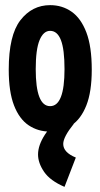

<svg xmlns="http://www.w3.org/2000/svg" viewBox="-20 -502 390 747"><path d="M175 10Q128 10 91.5 -14.5Q55 -39 34.5 -92Q14 -145 14 -231Q14 -365 59.5 -423.5Q105 -482 175 -482Q222 -482 258.5 -456.5Q295 -431 316 -376Q337 -321 337 -231Q337 -145 316 -92Q295 -39 258.5 -14.5Q222 10 175 10ZM175 -89Q231 -89 231 -233Q231 -310 217 -346Q203 -382 175 -382Q149 -382 134 -346Q119 -310 119 -233Q119 -89 175 -89ZM275 111 231 225Q175 201 151.5 166.5Q128 132 128 99Q128 63 155 21.5Q182 -20 232 -54L267 -20Q226 31 226 58Q226 91 275 111Z"/></svg>

Font: Inconsolata ExtraCondensed Black
Style: Regular
Weight: 900
Width: 2
Monospace: yes
Designer: Raph Levien, Cyreal, Brenton Simpson
Foundry: Raph Levien, Cyreal, Google
Version: Version 3.001; ttfautohint (v1.8.2.53-6de2)